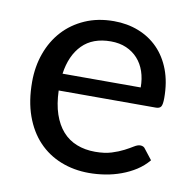

<svg xmlns="http://www.w3.org/2000/svg" viewBox="-64 -581 658 652"><g transform="rotate(10 264.5 -255.0)"><path d="M278.5 -515.5Q324.5 -515.5 363.5 -500.2Q402.5 -485 431 -456Q459.5 -427 475.5 -384.8Q491.5 -342.5 491.5 -288Q491.5 -266 486.8 -258.5Q482 -251 469 -251H134Q135.5 -204.5 147.2 -170Q159 -135.5 179.2 -112.8Q199.5 -90 228 -78.8Q256.5 -67.5 291.5 -67.5Q324.5 -67.5 348.2 -75Q372 -82.5 389.2 -91.5Q406.5 -100.5 418.5 -108Q430.5 -115.5 439.5 -115.5Q451.5 -115.5 457 -106.5L484 -72Q466.5 -51 443.5 -36.2Q420.5 -21.5 394 -11.8Q367.5 -2 339.2 2.5Q311 7 283.5 7Q231 7 186.2 -10.8Q141.5 -28.5 109 -62.8Q76.5 -97 58.2 -147.8Q40 -198.5 40 -264.5Q40 -317.5 56.5 -363.2Q73 -409 103.8 -442.8Q134.5 -476.5 178.8 -496Q223 -515.5 278.5 -515.5ZM280 -446Q217.5 -446 181.8 -409.8Q146 -373.5 137 -309.5H406.5Q406.5 -339.5 398 -364.5Q389.5 -389.5 373.2 -407.5Q357 -425.5 333.5 -435.8Q310 -446 280 -446Z"/></g></svg>

Font: Lato Medium
Style: Regular
Weight: 500
Designer: Lukasz Dziedzic
Foundry: tyPoland Lukasz Dziedzic
Version: Version 2.006; 2014-01-15